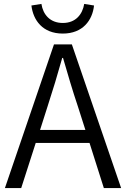

<svg xmlns="http://www.w3.org/2000/svg" viewBox="-20 -958 642 978"><path d="M300 -787C402 -787 451 -855 459 -930L409 -938C400 -885 366 -841 300 -841C234 -841 199 -885 191 -938L140 -930C149 -855 197 -787 300 -787ZM5 0H88L162 -230H436L509 0H597L346 -732H255ZM184 -296 222 -415C249 -498 273 -577 297 -663H301C326 -577 349 -498 377 -415L415 -296Z"/></svg>

Font: Noto Sans CJK SC DemiLight
Style: Regular
Weight: 350
Designer: Ryoko NISHIZUKA 西塚涼子 (kana, bopomofo & ideographs); Paul D. Hunt (Latin, Greek & Cyrillic); Sandoll Communications 산돌커뮤니
Foundry: Adobe
Version: Version 2.004;hotconv 1.0.118;makeotfexe 2.5.65603